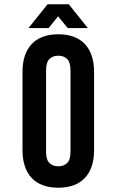

<svg xmlns="http://www.w3.org/2000/svg" viewBox="-20 -868 539 896"><path d="M195 -161Q195 -123 210.5 -107.5Q226 -92 252 -92Q278 -92 293.5 -107.5Q309 -123 309 -161V-539Q309 -577 293.5 -592.5Q278 -608 252 -608Q226 -608 210.5 -592.5Q195 -577 195 -539ZM85 -532Q85 -617 128 -662.5Q171 -708 252 -708Q333 -708 376 -662.5Q419 -617 419 -532V-168Q419 -83 376 -37.5Q333 8 252 8Q171 8 128 -37.5Q85 -83 85 -168ZM113 -737 202 -848H301L390 -737H296L251 -792L207 -737Z"/></svg>

Font: Bebas Neue Bold
Style: Regular
Weight: 700
Designer: Ryoichi Tsunekawa & LGV (GE)
Foundry: Free Software Foundation, Inc.
Version: Version 1.003 August 13, 2016